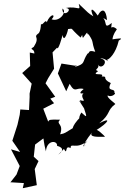

<svg xmlns="http://www.w3.org/2000/svg" viewBox="-20 -775 658 1012"><path d="M317 10C338 48 319 -15 352 6C352 -27 380 17 441 -32C395 11 456 -14 420 -4C416 -5 435 -40 465 -77C447 -50 497 -54 533 -54C533 -58 485 -102 486 -88C555 -131 568 -160 503 -125C566 -176 541 -191 587 -226C596 -225 539 -261 548 -272C569 -259 596 -285 583 -286C588 -315 539 -286 564 -337C511 -363 555 -372 516 -372C535 -395 454 -371 497 -400C469 -410 511 -412 495 -438C513 -397 562 -461 509 -466C528 -475 568 -435 543 -460C554 -460 590 -492 606 -561C633 -577 614 -574 555 -565C589 -554 555 -564 596 -621C563 -651 564 -605 569 -654C522 -616 549 -664 518 -685C529 -670 509 -691 544 -669C540 -722 520 -738 495 -693C462 -741 453 -728 472 -689C443 -707 449 -704 395 -755C407 -710 393 -745 327 -733C372 -729 307 -675 309 -730C335 -714 296 -658 252 -673C278 -700 247 -708 226 -657C222 -679 203 -636 196 -649C194 -605 182 -597 181 -598C152 -576 194 -584 158 -528C129 -510 162 -523 161 -493L137 -498L139 -427L97 -390L147 -334L132 -263L137 -282L133 -195L87 -198L84 -170L72 -117L45 -33L86 26L38 12L84 100L67 145L35 186H41L106 190L100 217L174 201L163 116L183 74L158 51L165 -13L208 -45C211 -45 209 -27 222 23C226 -39 284 -36 281 -6C281 -6 336 5 287 40ZM423 -204C440 -152 439 -155 409 -182C387 -149 403 -129 408 -162C348 -104 359 -75 381 -110C312 -69 328 -74 297 -67C318 -126 271 -119 297 -144C240 -146 240 -144 234 -134L208 -202L265 -231L245 -255L271 -265L220 -336L234 -363L265 -413L257 -499L281 -524C285 -503 309 -581 309 -591C319 -541 340 -621 339 -622C371 -624 342 -632 405 -577C435 -624 402 -614 417 -575C453 -625 432 -591 447 -594C478 -548 459 -563 482 -502C441 -514 455 -495 441 -492C411 -447 433 -440 377 -423C380 -445 386 -419 380 -428L304 -440L285 -388L329 -294L347 -333C377 -280 380 -317 421 -306C374 -267 440 -288 423 -286C392 -262 450 -234 401 -247C422 -199 402 -250 398 -243Z"/></svg>

Font: Asimov Aggro
Style: CondIt
Weight: 500
Designer: Google
Version: Version 2.000980; 2014